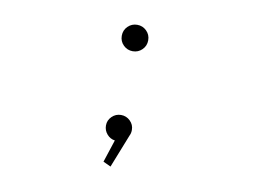

<svg xmlns="http://www.w3.org/2000/svg" viewBox="-65 -543 980 744"><g transform="rotate(10 425.0 -170.5)"><path d="M455.2 -361Q440 -346 418.5 -346Q397 -346 381.8 -361Q366.5 -376 366.5 -398Q366.5 -420 381.8 -435Q397 -450 418.5 -450Q440 -450 455.2 -435Q470.5 -420 470.5 -398Q470.5 -376 455.2 -361ZM468.5 -45Q468.5 -32 463.5 -22.5L411.5 109L381.5 95L410.5 6.5Q392 4 379.2 -10.8Q366.5 -25.5 366.5 -45Q366.5 -65.5 381.5 -80.2Q396.5 -95 417.5 -95Q438.5 -95 453.5 -80.2Q468.5 -65.5 468.5 -45Z"/></g></svg>

Font: League Mono Wide Thin
Style: Regular
Weight: 100
Width: 8
Designer: Tyler Finck
Foundry: The League of Moveable Type / Tyler Finck
Version: Version 2.210